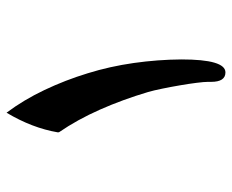

<svg xmlns="http://www.w3.org/2000/svg" viewBox="-80 -636 698 577"><g transform="rotate(-90 268.5 -348.0)"><path d="M158.7 -522.5Q171.9 -600.1 217.8 -676.8Q256.3 -625.5 286.1 -562.7Q315.9 -500 336.4 -432.6Q356.9 -366.7 367.2 -294.4Q377.4 -222.2 377.9 -151.4Q377.9 -19 338.9 -19Q310.5 -19 310.5 -62V-71.8Q310.5 -82.5 307.6 -105.7Q304.7 -128.9 300 -156Q295.4 -183.1 290 -209.2Q284.7 -235.4 279.8 -252Q257.3 -327.6 227.1 -396Q196.8 -464.4 159.2 -519Z"/></g></svg>

Font: XB Niloofar
Style: Bold
Weight: 700
Designer: Behnam
Foundry: Irmug
Version: Version 7.201 2008